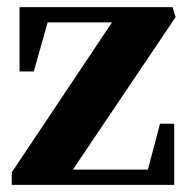

<svg xmlns="http://www.w3.org/2000/svg" viewBox="-20 -520 535 540"><path d="M13 0V-35L295 -457H114L75 -319H35V-500H465L474 -472L185 -43H396L430 -172H470V0Z"/></svg>

Font: Wittgenstein
Style: Bold
Weight: 700
Designer: Jörg Drees
Foundry: Jörg Drees
Version: Version 1.303; ttfautohint (v1.8.4.7-5d5b)